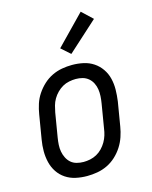

<svg xmlns="http://www.w3.org/2000/svg" viewBox="-116 -841 732 925"><g transform="rotate(-15 250.0 -378.5)"><path d="M203 8Q174 8 146.5 2Q119 -4 96.5 -19Q74 -34 59 -56.5Q44 -79 37.5 -106Q31 -133 31 -161.5Q31 -190 36 -219L56 -339Q60 -364 68 -389Q76 -414 91 -436.5Q106 -459 126 -477.5Q146 -496 170 -507.5Q194 -519 219.5 -523.5Q245 -528 270 -528Q299 -528 326.5 -522Q354 -516 376.5 -501Q399 -486 414.5 -463.5Q430 -441 436.5 -414Q443 -387 442.5 -358.5Q442 -330 438 -301L418 -181Q414 -156 405.5 -131Q397 -106 382.5 -83.5Q368 -61 348 -42.5Q328 -24 304 -12.5Q280 -1 254 3.5Q228 8 203 8ZM204 -62Q220 -62 237 -65.5Q254 -69 269.5 -77.5Q285 -86 297.5 -99Q310 -112 319 -127.5Q328 -143 333 -159.5Q338 -176 340 -192L360 -312Q363 -330 364 -347.5Q365 -365 362.5 -381.5Q360 -398 352.5 -413Q345 -428 332.5 -438.5Q320 -449 304 -453.5Q288 -458 270 -458Q254 -458 236.5 -454.5Q219 -451 204 -442.5Q189 -434 176 -421Q163 -408 154 -392.5Q145 -377 140.5 -360.5Q136 -344 133 -328L113 -208Q110 -190 109 -172.5Q108 -155 111 -138.5Q114 -122 121.5 -107Q129 -92 141 -81.5Q153 -71 169.5 -66.5Q186 -62 204 -62ZM281 -580 236 -620 377 -765 430 -715Z"/></g></svg>

Font: Iosevka Fixed
Style: Italic
Weight: 400
Italic angle: -9°
Monospace: yes
Designer: Belleve Invis
Foundry: Belleve Invis
Version: Version 33.2.4